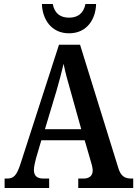

<svg xmlns="http://www.w3.org/2000/svg" viewBox="-20 -937 684 957"><path d="M324 -771C414 -771 457 -842 459 -917H406C396 -869 367 -849 324 -849C282 -849 252 -869 243 -917H189C191 -842 235 -771 324 -771ZM3 0H225V-47H197C162 -47 149 -63 149 -90C149 -106 155 -130 159 -146L186 -238H402L432 -135C437 -120 442 -100 442 -87C442 -60 424 -47 396 -47H370V0H644V-47H635C601 -47 581 -60 569 -102L379 -714H274L83 -123C63 -60 47 -47 15 -47H3ZM204 -293 262 -486C276 -534 287 -577 297 -619C305 -577 318 -531 333 -479L385 -293Z"/></svg>

Font: Noto Serif Bengali Condensed
Style: Regular
Weight: 400
Width: 3
Designer: Juan Bruce, Universal Thirst, Indian Type Foundry and the Monotype Design Team.
Foundry: Monotype Imaging Inc.
Version: Version 2.003